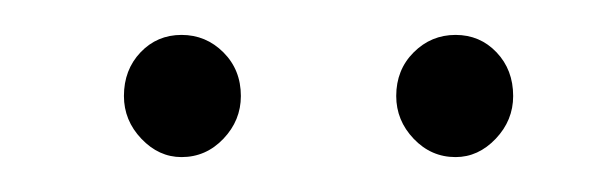

<svg xmlns="http://www.w3.org/2000/svg" viewBox="-20 -725 347 110"><path d="M118 -670Q118 -656 108 -645.5Q98 -635 84 -635Q71 -635 61 -645.5Q51 -656 51 -670Q51 -685 60.5 -695Q70 -705 84 -705Q98 -705 108 -695Q118 -685 118 -670ZM274 -670Q274 -656 264 -645.5Q254 -635 241 -635Q227 -635 217 -645.5Q207 -656 207 -670Q207 -685 217 -695Q227 -705 241 -705Q255 -705 264.5 -695Q274 -685 274 -670Z"/></svg>

Font: Montserrat arm2 ExtraLight
Style: Regular
Weight: 275
Designer: Julieta Ulanovsky
Foundry: Julieta Ulanovsky
Version: Version 6.000